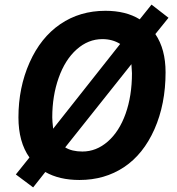

<svg xmlns="http://www.w3.org/2000/svg" viewBox="-20 -772 770 834"><path d="M699.2 -458Q699.2 -319.8 650.9 -210.7Q602.5 -101.6 518.6 -45.9Q434.6 9.8 325.2 9.8Q237.3 9.8 176.8 -24.9L124 42L48.8 -14.2L107.9 -87.9Q60.1 -155.3 60.1 -262.2Q60.1 -391.6 108.4 -500.2Q156.7 -608.9 241.7 -667Q326.7 -725.1 438 -725.1Q526.9 -725.1 586.9 -688L638.2 -752L711.9 -694.8L654.8 -624Q699.2 -558.6 699.2 -458ZM424.8 -602.1Q363.3 -602.1 313 -557.4Q262.7 -512.7 234.9 -434.1Q207 -355.5 207 -262.2Q207 -246.6 210.9 -212.9L502 -581.1Q468.3 -602.1 424.8 -602.1ZM553.2 -454.1 550.8 -493.2 263.2 -131.8Q292 -113.8 337.9 -113.8Q398.4 -113.8 448.2 -157.2Q498 -200.7 525.6 -278.1Q553.2 -355.5 553.2 -454.1Z"/></svg>

Font: TypoPRO Open Sans
Style: Bold Italic
Weight: 700
Italic angle: -12°
Foundry: Ascender Corporation
Version: Version 1.10